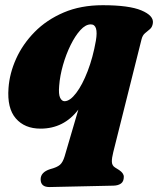

<svg xmlns="http://www.w3.org/2000/svg" viewBox="-20 -494 622 756"><path d="M175.5 242.5Q140 243 140 212Q140 184 177.5 172Q204.5 165 216 155Q227.5 145 234.5 121.5L288.5 -62.5Q231.5 12.5 139.5 12.5Q77 12.5 42.2 -27.8Q7.5 -68 13.5 -147Q17.5 -205 43.5 -262.8Q69.5 -320.5 116.5 -368.2Q163.5 -416 230.8 -444.8Q298 -473.5 384.5 -473.5Q488 -473.5 536.8 -453Q585.5 -432.5 582 -403.5Q580 -387.5 570.5 -379.5Q561 -371.5 551 -363.2Q541 -355 537 -338L426 105Q420 128.5 420.5 143.2Q421 158 433 165.5L449 175.5Q467.5 188 467.5 202Q467.5 220.5 456.5 228.5Q445.5 236.5 427 237ZM213 -156.5Q210 -122.5 216.8 -109Q223.5 -95.5 234 -95.5Q255.5 -95.5 280 -127.8Q304.5 -160 325.2 -214Q346 -268 357.5 -333.5Q368.5 -398 337.5 -398Q317 -398 296.5 -375.5Q276 -353 258 -316.5Q240 -280 228 -237.8Q216 -195.5 213 -156.5Z"/></svg>

Font: Fraunces 72pt Soft Black
Style: Italic
Weight: 900
Italic angle: -16°
Version: Version 1.000;[b76b70a41]